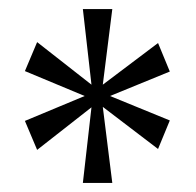

<svg xmlns="http://www.w3.org/2000/svg" viewBox="-20 -780 432 424"><path d="M163 -376H228L207 -544L329 -451L355 -514L223 -568L355 -622L329 -685L207 -593L228 -760H163L182 -593L62 -687L35 -623L167 -568L35 -513L62 -449L182 -543Z"/></svg>

Font: Noto Serif Armenian Condensed Light
Style: Regular
Weight: 300
Width: 3
Designer: Monotype Design Team
Foundry: Monotype Imaging Inc.
Version: Version 2.008